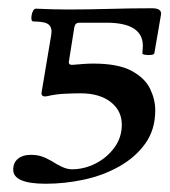

<svg xmlns="http://www.w3.org/2000/svg" viewBox="-20 -439 412 465"><path d="M91 6Q12 6 12 -28Q12 -45 23.5 -54.5Q35 -64 54 -64Q69 -64 80 -60.5Q91 -57 105 -49Q117 -41 130 -35Q143 -29 154 -29Q184 -29 211.5 -43Q239 -57 257 -81.5Q275 -106 275 -137Q275 -171 248 -192Q221 -213 175 -213Q160 -213 137.5 -212Q115 -211 94 -206Q78 -203 81 -217L104 -354Q107 -371 98.5 -379Q90 -387 61 -387Q56 -387 56 -395Q56 -403 59 -410.5Q62 -418 67 -418Q90 -417 108 -416.5Q126 -416 144 -416Q193 -416 245.5 -417.5Q298 -419 348 -419Q372 -419 370 -404L354 -311Q354 -307 346 -306Q338 -305 330.5 -306.5Q323 -308 325 -311Q325 -316 325.5 -320Q326 -324 326 -329Q325 -383 241 -384H172Q162 -384 160 -373L147 -291Q145 -281 156 -282Q169 -283 181 -284Q193 -285 206 -285Q266 -285 298.5 -267.5Q331 -250 343.5 -224Q356 -198 356 -172Q356 -125 332 -91.5Q308 -58 269 -36Q230 -14 183.5 -4Q137 6 91 6Z"/></svg>

Font: Junicode SmExp
Style: Bold Italic
Weight: 700
Width: 6
Italic angle: -11°
Designer: Peter S. Baker
Version: Version 2.205; ttfautohint (v1.8.4)